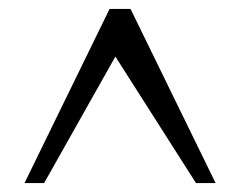

<svg xmlns="http://www.w3.org/2000/svg" viewBox="-20 -644 540 431"><path d="M35 -233 226 -624H273L464 -233H420L239 -517L79 -233Z"/></svg>

Font: Ancizar Serif Light
Style: Regular
Weight: 300
Designer: Cesar Puertas, Viviana Monsalve, Julian Moncada, Julian Prieto, Jose Castro, Felipe Aragon, Mariel Hernandez, Sara Alarc
Version: Version 8.100